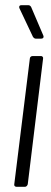

<svg xmlns="http://www.w3.org/2000/svg" viewBox="-20 -720 198 740"><path d="M35 -10 95 -494Q95 -498 98 -501Q101 -504 106 -504H138Q142 -504 144.5 -501Q147 -498 146 -494L87 -10Q86 -6 83 -3Q80 0 76 0H44Q39 0 36.5 -3Q34 -6 35 -10ZM148 -579Q148 -571 138 -571H118Q112 -571 107 -578L55 -688Q54 -690 54 -693Q54 -700 63 -700H89Q96 -700 100 -693L147 -583Z"/></svg>

Font: Barlow Condensed Light
Style: Italic
Weight: 300
Width: 3
Italic angle: -7°
Designer: Jeremy Tribby
Foundry: Tribby Type
Version: Version 1.408